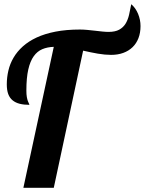

<svg xmlns="http://www.w3.org/2000/svg" viewBox="-20 -890 686 910"><path d="M90.8 0 234.9 -668Q204.6 -667 180.7 -657Q156.7 -647 139.9 -623.5Q123 -600.1 114 -560.5Q105 -521 105 -460.9Q105 -441.9 107.2 -429.9Q109.4 -418 112.1 -410.9Q114.7 -403.8 116.9 -399.9Q119.1 -396 119.1 -393.1Q93.3 -393.1 73.2 -398.2Q53.2 -403.3 39.6 -414.6Q25.9 -425.8 19 -444.3Q12.2 -462.9 12.2 -490.2Q12.2 -523.4 19.8 -555.7Q27.3 -587.9 44.2 -616.7Q61 -645.5 88.1 -669.9Q115.2 -694.3 153.6 -712.2Q191.9 -730 242.9 -740Q293.9 -750 358.9 -750Q374.5 -750 393.1 -748.3Q411.6 -746.6 430.2 -744.4Q448.7 -742.2 465.3 -740.5Q481.9 -738.8 494.1 -738.8Q525.9 -738.8 544.9 -749.3Q564 -759.8 575 -777.6Q585.9 -795.4 591.6 -819.3Q597.2 -843.3 602.1 -870.1Q623 -852.1 634.5 -824.2Q646 -796.4 646 -766.1Q646 -734.4 636.2 -709.2Q626.5 -684.1 608.4 -666.5Q590.3 -648.9 564.5 -639.4Q538.6 -629.9 506.8 -629.9Q477.5 -629.9 443.8 -635.7Q410.2 -641.6 374 -649.9L234.9 0Z"/></svg>

Font: Lobster
Style: Regular
Weight: 400
Designer: Pablo Impallari
Foundry: Pablo Impallari
Version: Version 1.007; ttfautohint (v1.1) -l 8 -r 50 -G 50 -x 14 -D 